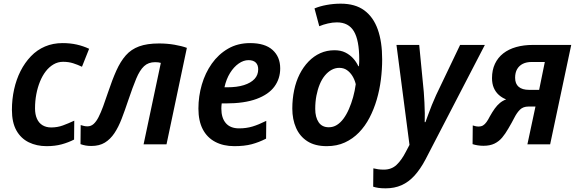

<svg xmlns="http://www.w3.org/2000/svg" viewBox="-20 -787 3150 1047"><path d="M234 10Q180 10 137 -11Q94 -32 69.5 -75.5Q45 -119 45 -188Q45 -246 57 -300Q69 -354 92 -399.5Q115 -445 148.5 -480Q182 -515 225.5 -533.5Q269 -552 321 -552Q363 -552 398.5 -544Q434 -536 466 -521L427 -423Q404 -434 379 -442Q354 -450 324 -450Q296 -450 272 -436Q248 -422 229.5 -398Q211 -374 198 -342Q185 -310 178 -273Q171 -236 171 -196Q171 -163 181.5 -139.5Q192 -116 212 -104Q232 -92 259 -92Q293 -92 323 -103Q353 -114 385 -129L384 -26Q353 -10 316.5 0Q280 10 234 10Z M478 9Q461 9 447 6.5Q433 4 419 -1L420 -105Q430 -102 438.5 -100Q447 -98 457 -98Q476 -98 490.5 -111Q505 -124 517.5 -148.5Q530 -173 542.5 -207Q555 -241 569 -283Q592 -352 614.5 -402Q637 -452 666 -485Q695 -518 738.5 -534Q782 -550 847 -550Q892 -550 932 -543Q972 -536 999 -526L888 0H763L857 -444Q851 -446 843 -447Q835 -448 826 -448Q789 -448 765.5 -426Q742 -404 723 -358.5Q704 -313 679 -239Q661 -185 643.5 -139.5Q626 -94 604 -61Q582 -28 552 -9.5Q522 9 478 9Z M1258 10Q1198 10 1153.5 -13.5Q1109 -37 1085.5 -82.5Q1062 -128 1062 -195Q1062 -262 1080.5 -325.5Q1099 -389 1135 -440Q1171 -491 1223.5 -521.5Q1276 -552 1344 -552Q1425 -552 1466.5 -514.5Q1508 -477 1508 -414Q1508 -358 1476.5 -315Q1445 -272 1379 -247.5Q1313 -223 1210 -223H1189Q1188 -215 1187.5 -208.5Q1187 -202 1187 -195Q1187 -144 1211.5 -115.5Q1236 -87 1284 -87Q1323 -87 1356.5 -97Q1390 -107 1432 -128L1431 -31Q1392 -11 1352.5 -0.5Q1313 10 1258 10ZM1219 -311Q1273 -311 1310.5 -323Q1348 -335 1368 -356.5Q1388 -378 1388 -409Q1388 -433 1374.5 -446Q1361 -459 1335 -459Q1308 -459 1281.5 -440.5Q1255 -422 1234.5 -389Q1214 -356 1204 -311Z M1762 10Q1698 10 1656.5 -16.5Q1615 -43 1594.5 -89.5Q1574 -136 1574 -195Q1574 -247 1584 -295Q1594 -343 1614 -382.5Q1634 -422 1662.5 -451.5Q1691 -481 1726.5 -497Q1762 -513 1804 -513Q1838 -513 1862.5 -501Q1887 -489 1905 -469.5Q1923 -450 1934 -426H1937Q1938 -434 1938.5 -443Q1939 -452 1939 -463Q1939 -567 1910 -616Q1881 -665 1817 -665Q1794 -665 1768 -659Q1742 -653 1721 -644L1695 -741Q1723 -753 1761 -760Q1799 -767 1838 -767Q1917 -767 1966.5 -730.5Q2016 -694 2040 -626.5Q2064 -559 2064 -463Q2064 -409 2057 -353Q2050 -297 2034.5 -244Q2019 -191 1995 -145Q1971 -99 1937.5 -64.5Q1904 -30 1860.5 -10Q1817 10 1762 10ZM1773 -93Q1797 -93 1817 -105.5Q1837 -118 1853.5 -140.5Q1870 -163 1883 -193Q1896 -223 1905.5 -257Q1915 -291 1920 -328Q1914 -353 1901.5 -373Q1889 -393 1871.5 -405Q1854 -417 1830 -417Q1808 -417 1788 -406Q1768 -395 1751.5 -375Q1735 -355 1723.5 -327Q1712 -299 1705.5 -265.5Q1699 -232 1699 -193Q1699 -148 1717.5 -120.5Q1736 -93 1773 -93Z M2083 240Q2059 240 2043 237.5Q2027 235 2015 231L2016 131Q2028 134 2042 136Q2056 138 2073 138Q2115 138 2142.5 112Q2170 86 2193 41L2213 3L2142 -542H2266L2291 -285Q2293 -259 2294.5 -228.5Q2296 -198 2296.5 -169.5Q2297 -141 2296 -121H2300Q2306 -137 2315 -162Q2324 -187 2335 -214.5Q2346 -242 2358 -268L2489 -542H2624L2300 83Q2272 136 2240 171Q2208 206 2169.5 223Q2131 240 2083 240Z M2616 8Q2600 8 2584.5 5.5Q2569 3 2557 -1L2558 -103Q2565 -101 2572.5 -99Q2580 -97 2589 -97Q2604 -97 2614 -103Q2624 -109 2633 -121.5Q2642 -134 2651 -152Q2665 -177 2678 -195Q2691 -213 2706 -225.5Q2721 -238 2740 -245Q2717 -254 2699.5 -270Q2682 -286 2672.5 -308.5Q2663 -331 2663 -361Q2663 -405 2679 -439Q2695 -473 2724.5 -496Q2754 -519 2795 -530.5Q2836 -542 2885 -542H3095L2980 0H2856L2900 -206H2862Q2833 -206 2816 -189.5Q2799 -173 2785 -145.5Q2771 -118 2752 -86Q2736 -58 2718.5 -37Q2701 -16 2676.5 -4Q2652 8 2616 8ZM2865 -297H2920L2951 -449H2879Q2851 -449 2831 -439Q2811 -429 2800 -410Q2789 -391 2789 -363Q2789 -330 2808.5 -313.5Q2828 -297 2865 -297Z"/></svg>

Font: Noto Sans Display SemiBold
Style: Italic
Weight: 600
Italic angle: -12°
Designer: Monotype Design Team
Foundry: Monotype Imaging Inc.
Version: Version 2.003